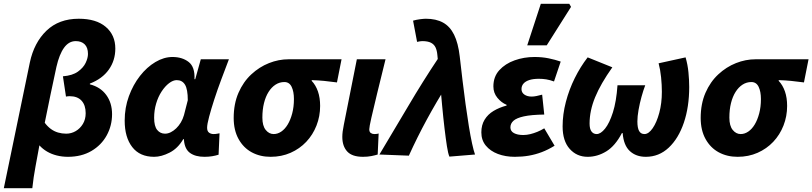

<svg xmlns="http://www.w3.org/2000/svg" viewBox="-45 -808 4248 1004"><path d="M-25 176 111 -481Q133 -585 198 -647.5Q263 -710 367 -710Q458 -710 508 -667.5Q558 -625 558 -554Q558 -492 524 -444Q490 -396 425 -371V-367Q480 -353 510.5 -311.5Q541 -270 541 -211Q541 -151 513 -100Q485 -49 433 -18.5Q381 12 310 12Q280 12 252 5Q224 -2 201 -15.5Q178 -29 161 -48Q151 8 140.5 63.5Q130 119 124 176ZM301 -109Q328 -109 351 -122.5Q374 -136 388.5 -160Q403 -184 403 -216Q403 -258 381.5 -281.5Q360 -305 319 -305Q314 -305 310 -304.5Q306 -304 300 -303L284 -409Q334 -413 362.5 -433.5Q391 -454 403 -479.5Q415 -505 415 -526Q415 -559 398 -576Q381 -593 351 -593Q315 -593 290 -558.5Q265 -524 250 -458Q234 -384 219 -312.5Q204 -241 189 -166Q203 -147 220.5 -134Q238 -121 258.5 -115Q279 -109 301 -109Z M761 12Q686 12 646.5 -39Q607 -90 607 -177Q607 -245 629 -305Q651 -365 687 -411Q723 -457 767.5 -483.5Q812 -510 857 -510Q908 -510 941.5 -484Q975 -458 972 -394H976L1005 -498H1152Q1133 -448 1112.5 -393.5Q1092 -339 1075.5 -288Q1059 -237 1048.5 -197.5Q1038 -158 1038 -140Q1038 -122 1048 -114.5Q1058 -107 1072 -107Q1082 -107 1089 -108.5Q1096 -110 1103 -111L1098 1Q1082 6 1064 9Q1046 12 1024 12Q977 12 949 -8Q921 -28 917 -75Q917 -76 917 -77.5Q917 -79 917 -80H913Q885 -32 842 -10Q799 12 761 12ZM818 -109Q833 -109 848 -116.5Q863 -124 876.5 -137Q890 -150 900.5 -167.5Q911 -185 917 -206L937 -284Q937 -341 922.5 -365Q908 -389 879 -389Q860 -389 839 -373Q818 -357 800 -329.5Q782 -302 771.5 -266.5Q761 -231 761 -192Q761 -148 777 -128.5Q793 -109 818 -109Z M1370 12Q1315 12 1271.5 -11.5Q1228 -35 1202.5 -81Q1177 -127 1177 -191Q1177 -265 1202 -322.5Q1227 -380 1269 -419Q1311 -458 1361.5 -478Q1412 -498 1464 -498H1741L1717 -377Q1680 -382 1649.5 -385Q1619 -388 1585 -389V-385Q1606 -363 1617.5 -330Q1629 -297 1629 -254Q1629 -200 1610 -151.5Q1591 -103 1556.5 -66.5Q1522 -30 1474.5 -9Q1427 12 1370 12ZM1386 -107Q1407 -107 1426 -120Q1445 -133 1459.5 -157Q1474 -181 1483 -215Q1492 -249 1492 -290Q1492 -329 1480 -354Q1468 -379 1442 -379Q1417 -379 1396 -365.5Q1375 -352 1359.5 -327.5Q1344 -303 1335.5 -269Q1327 -235 1327 -193Q1327 -150 1344.5 -128.5Q1362 -107 1386 -107Z M1853 12Q1796 12 1770.5 -16Q1745 -44 1745 -92Q1745 -106 1747 -121Q1749 -136 1753 -156L1821 -498H1971Q1946 -397 1927 -319Q1908 -241 1897 -192.5Q1886 -144 1886 -132Q1886 -118 1894 -112.5Q1902 -107 1912 -107Q1916 -107 1922.5 -107.5Q1929 -108 1935 -110L1930 0Q1917 4 1897.5 8Q1878 12 1853 12Z M2305 11Q2298 -5 2292 -43.5Q2286 -82 2279.5 -136.5Q2273 -191 2267 -255.5Q2261 -320 2255 -388Q2249 -456 2242 -521Q2240 -544 2232.5 -560Q2225 -576 2208.5 -584.5Q2192 -593 2163 -593Q2157 -593 2151.5 -592Q2146 -591 2136 -589L2115 -700Q2132 -705 2151.5 -707.5Q2171 -710 2182 -710Q2235 -710 2271.5 -690Q2308 -670 2329.5 -626.5Q2351 -583 2359 -513Q2366 -452 2373.5 -388.5Q2381 -325 2389.5 -263.5Q2398 -202 2406.5 -149.5Q2415 -97 2423.5 -58Q2432 -19 2439 0ZM1939 0Q2016 -128 2090.5 -254.5Q2165 -381 2247 -504L2293 -364Q2237 -275 2187 -183Q2137 -91 2093 6Z M2647 12Q2598 12 2558.5 -3Q2519 -18 2495.5 -46.5Q2472 -75 2472 -116Q2472 -154 2489 -182Q2506 -210 2536 -228Q2566 -246 2604 -256V-260Q2577 -271 2556 -296.5Q2535 -322 2535 -356Q2535 -407 2566 -441Q2597 -475 2646 -492.5Q2695 -510 2750 -510Q2790 -510 2824 -503Q2858 -496 2887 -486L2852 -382Q2830 -390 2811.5 -393Q2793 -396 2773 -396Q2743 -396 2723 -389.5Q2703 -383 2692.5 -371Q2682 -359 2682 -342Q2682 -324 2697 -313.5Q2712 -303 2735 -303Q2747 -303 2761 -306Q2775 -309 2790 -313L2801 -209Q2733 -208 2694.5 -199.5Q2656 -191 2640 -176.5Q2624 -162 2624 -142Q2624 -122 2642.5 -112Q2661 -102 2691 -102Q2709 -102 2727.5 -106.5Q2746 -111 2764.5 -118.5Q2783 -126 2801 -137L2855 -46Q2821 -25 2788 -12.5Q2755 0 2720.5 6Q2686 12 2647 12ZM2712 -571 2783 -788H2932L2941 -772L2814 -571Z M3028 12Q2971 12 2934 -29.5Q2897 -71 2897 -147Q2897 -210 2914 -275Q2931 -340 2960.5 -399.5Q2990 -459 3028 -508L3157 -456Q3096 -370 3067 -299.5Q3038 -229 3038 -162Q3038 -134 3048 -120.5Q3058 -107 3075 -107Q3096 -107 3119 -135.5Q3142 -164 3160 -220.5Q3178 -277 3184 -362H3329Q3319 -336 3309.5 -301.5Q3300 -267 3294 -233Q3288 -199 3288 -173Q3288 -139 3297 -123Q3306 -107 3325 -107Q3347 -107 3368 -137.5Q3389 -168 3402.5 -218Q3416 -268 3416 -328Q3416 -364 3412 -403.5Q3408 -443 3399 -477L3540 -508Q3551 -471 3555 -430Q3559 -389 3559 -353Q3559 -249 3531 -166.5Q3503 -84 3452 -36Q3401 12 3332 12Q3281 12 3248.5 -18Q3216 -48 3211 -112H3207Q3172 -45 3125.5 -16.5Q3079 12 3028 12Z M3812 12Q3757 12 3713.5 -11.5Q3670 -35 3644.5 -81Q3619 -127 3619 -191Q3619 -265 3644 -322.5Q3669 -380 3711 -419Q3753 -458 3803.5 -478Q3854 -498 3906 -498H4183L4159 -377Q4122 -382 4091.5 -385Q4061 -388 4027 -389V-385Q4048 -363 4059.5 -330Q4071 -297 4071 -254Q4071 -200 4052 -151.5Q4033 -103 3998.5 -66.5Q3964 -30 3916.5 -9Q3869 12 3812 12ZM3828 -107Q3849 -107 3868 -120Q3887 -133 3901.5 -157Q3916 -181 3925 -215Q3934 -249 3934 -290Q3934 -329 3922 -354Q3910 -379 3884 -379Q3859 -379 3838 -365.5Q3817 -352 3801.5 -327.5Q3786 -303 3777.5 -269Q3769 -235 3769 -193Q3769 -150 3786.5 -128.5Q3804 -107 3828 -107Z"/></svg>

Font: Source Sans 3 ExtraBold
Style: Italic
Weight: 800
Italic angle: -11°
Version: Version 3.052;hotconv 1.1.0;makeotfexe 2.6.0